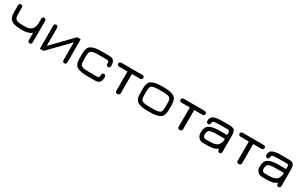

<svg xmlns="http://www.w3.org/2000/svg" viewBox="200 -1736 4731 3022"><g transform="rotate(30 2566.0 -225.0)"><path d="M311.5 -185.5Q470.7 -185.5 470.7 -344.7V-416Q470.7 -457 505.9 -457Q541 -457 541 -416V-35.2Q541 6.8 507.8 6.8Q470.7 6.8 470.7 -34.2V-164.1Q410.2 -115.2 311.5 -115.2H277.3Q159.2 -115.2 104 -151.9Q48.8 -188.5 48.8 -292V-416Q48.8 -457 84 -457Q119.1 -457 119.1 -416V-294.9Q119.1 -224.6 151.4 -205.1Q183.6 -185.5 277.3 -185.5Z M1170.9 -450.2V-35.2Q1170.9 6.8 1135.7 6.8Q1100.6 6.8 1100.6 -38.1V-354.5L756.8 0H688.5V-415Q688.5 -457 723.6 -457Q758.8 -457 758.8 -412.1V-91.8L1105.5 -450.2Z M1689.5 0H1551.8Q1419.9 0 1362.3 -35.6Q1304.7 -71.3 1304.7 -173.8V-276.4Q1304.7 -378.9 1362.3 -414.6Q1419.9 -450.2 1551.8 -450.2H1689.5Q1752.9 -450.2 1774.9 -417.5Q1796.9 -384.8 1796.9 -335.9Q1796.9 -287.1 1761.7 -287.1Q1748 -287.1 1737.3 -296.9Q1726.6 -306.6 1726.6 -332Q1726.6 -357.4 1717.8 -368.7Q1709 -379.9 1682.6 -379.9H1551.8Q1442.4 -379.9 1408.7 -361.8Q1375 -343.8 1375 -273.4V-176.8Q1375 -106.4 1408.7 -88.4Q1442.4 -70.3 1551.8 -70.3H1682.6Q1709 -70.3 1717.8 -81.1Q1726.6 -91.8 1726.6 -117.2Q1726.6 -142.6 1737.3 -152.8Q1748 -163.1 1761.7 -163.1Q1796.9 -162.1 1796.9 -113.3Q1796.9 -64.5 1774.9 -32.2Q1752.9 0 1689.5 0Z M2287.1 -450.2Q2329.1 -450.2 2329.1 -415Q2329.1 -379.9 2287.1 -379.9H2141.6V-31.2Q2141.6 -10.7 2128.9 -2Q2116.2 6.8 2100.6 6.8Q2061.5 6.8 2061.5 -31.2V-379.9H1915Q1873 -379.9 1873 -415Q1873 -450.2 1915 -450.2Z M2681.6 0H2653.3Q2521.5 0 2463.9 -35.6Q2406.2 -71.3 2406.2 -173.8V-276.4Q2406.2 -378.9 2463.9 -414.6Q2521.5 -450.2 2653.3 -450.2H2681.6Q2812.5 -450.2 2870.1 -414.6Q2927.7 -378.9 2927.7 -276.4V-173.8Q2927.7 -71.3 2870.1 -35.6Q2812.5 0 2681.6 0ZM2653.3 -70.3H2681.6Q2790 -70.3 2823.7 -88.4Q2857.4 -106.4 2857.4 -176.8V-273.4Q2857.4 -343.8 2823.7 -361.8Q2790 -379.9 2681.6 -379.9H2653.3Q2543.9 -379.9 2510.3 -361.8Q2476.6 -343.8 2476.6 -273.4V-176.8Q2476.6 -106.4 2510.3 -88.4Q2543.9 -70.3 2653.3 -70.3Z M3419.9 -450.2Q3461.9 -450.2 3461.9 -415Q3461.9 -379.9 3419.9 -379.9H3274.4V-31.2Q3274.4 -10.7 3261.7 -2Q3249 6.8 3233.4 6.8Q3194.3 6.8 3194.3 -31.2V-379.9H3047.9Q3005.9 -379.9 3005.9 -415Q3005.9 -450.2 3047.9 -450.2Z M3786.1 -297.9H3919.9V-338.9Q3919.9 -363.3 3911.1 -371.6Q3902.3 -379.9 3876 -379.9H3738.3Q3662.1 -379.9 3635.7 -371.6Q3609.4 -363.3 3609.4 -341.8Q3609.4 -297.9 3574.2 -297.9Q3539.1 -297.9 3539.1 -341.8Q3539.1 -403.3 3588.4 -426.8Q3637.7 -450.2 3731.4 -450.2H3882.8Q3945.3 -450.2 3967.8 -420.9Q3990.2 -391.6 3990.2 -323.2V-34.2Q3990.2 6.8 3955.1 6.8Q3919.9 6.8 3919.9 -37.1V-48.8Q3861.3 0 3744.1 0H3653.3Q3603.5 0 3571.3 -34.2Q3539.1 -68.4 3539.1 -126Q3539.1 -225.6 3598.1 -261.7Q3657.2 -297.9 3786.1 -297.9ZM3919.9 -227.5H3786.1Q3676.8 -227.5 3643.1 -209.5Q3609.4 -191.4 3609.4 -121.1Q3609.4 -100.6 3624 -85.4Q3638.7 -70.3 3653.3 -70.3H3744.1Q3860.4 -70.3 3893.6 -126Q3919.9 -168 3919.9 -223.6Q3919.9 -225.6 3919.9 -227.5Z M4492.2 -450.2Q4534.2 -450.2 4534.2 -415Q4534.2 -379.9 4492.2 -379.9H4346.7V-31.2Q4346.7 -10.7 4334 -2Q4321.3 6.8 4305.7 6.8Q4266.6 6.8 4266.6 -31.2V-379.9H4120.1Q4078.1 -379.9 4078.1 -415Q4078.1 -450.2 4120.1 -450.2Z M4858.4 -297.9H4992.2V-338.9Q4992.2 -363.3 4983.4 -371.6Q4974.6 -379.9 4948.2 -379.9H4810.5Q4734.4 -379.9 4708 -371.6Q4681.6 -363.3 4681.6 -341.8Q4681.6 -297.9 4646.5 -297.9Q4611.3 -297.9 4611.3 -341.8Q4611.3 -403.3 4660.6 -426.8Q4710 -450.2 4803.7 -450.2H4955.1Q5017.6 -450.2 5040 -420.9Q5062.5 -391.6 5062.5 -323.2V-34.2Q5062.5 6.8 5027.3 6.8Q4992.2 6.8 4992.2 -37.1V-48.8Q4933.6 0 4816.4 0H4725.6Q4675.8 0 4643.6 -34.2Q4611.3 -68.4 4611.3 -126Q4611.3 -225.6 4670.4 -261.7Q4729.5 -297.9 4858.4 -297.9ZM4992.2 -227.5H4858.4Q4749 -227.5 4715.3 -209.5Q4681.6 -191.4 4681.6 -121.1Q4681.6 -100.6 4696.3 -85.4Q4710.9 -70.3 4725.6 -70.3H4816.4Q4932.6 -70.3 4965.8 -126Q4992.2 -168 4992.2 -223.6Q4992.2 -225.6 4992.2 -227.5Z"/></g></svg>

Font: Jura
Style: DemiBold
Weight: 600
Version: Version 2.5